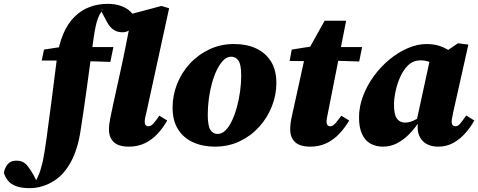

<svg xmlns="http://www.w3.org/2000/svg" viewBox="-174 -747 2489 999"><path d="M497 16Q442 16 417.5 -8Q393 -32 393 -72Q393 -100 399.5 -131Q406 -162 414 -200L460 -410Q468 -446 477.5 -494Q487 -542 496.5 -590.5Q506 -639 512 -675L666 -716L706 -704L588 -163Q584 -148 581.5 -135.5Q579 -123 579 -113Q579 -102 584 -96Q589 -90 598 -90Q611 -90 623 -103Q635 -116 655 -145L696 -120Q674 -81 645 -50Q616 -19 579 -1.5Q542 16 497 16ZM-20 232Q-63 232 -90.5 221.5Q-118 211 -132.5 193Q-147 175 -154 152Q-149 125 -133.5 107Q-118 89 -90 89Q-69 89 -55 96Q-41 103 -28.5 119Q-16 135 -1 161L17 196L0 193H19L12 196Q21 177 28.5 160Q36 143 41 121Q47 102 51 80Q55 58 59.5 32Q64 6 68 -26Q82 -126 95 -229Q108 -332 121 -434Q131 -514 155 -570Q179 -626 214.5 -660.5Q250 -695 293.5 -711Q337 -727 387 -727Q426 -727 456 -716Q486 -705 504.5 -687Q523 -669 528 -648Q526 -621 509 -600Q492 -579 464 -579Q436 -579 416.5 -592.5Q397 -606 383 -632L351 -692L363 -696H352L359 -693Q349 -681 342 -666.5Q335 -652 329.5 -633Q324 -614 319 -586Q314 -558 309 -519Q293 -402 277.5 -288Q262 -174 245 -66Q237 -14 224 26Q211 66 194 97Q177 128 155 153Q135 176 107 194Q79 212 46.5 222Q14 232 -20 232ZM43 -432 55 -489 185 -509V-502H416L400 -425L173 -432Z M944 16Q881 16 831 -6.5Q781 -29 752.5 -74Q724 -119 724 -187Q724 -250 747 -309Q770 -368 813 -415Q856 -462 915 -490Q974 -518 1044 -518Q1108 -518 1157.5 -495.5Q1207 -473 1235.5 -428Q1264 -383 1264 -315Q1264 -253 1240.5 -193.5Q1217 -134 1174.5 -87Q1132 -40 1073.5 -12Q1015 16 944 16ZM958 -50Q980 -50 998.5 -68Q1017 -86 1032 -117Q1047 -148 1058 -187.5Q1069 -227 1075 -270Q1081 -313 1081 -355Q1081 -410 1067 -431Q1053 -452 1029 -452Q1007 -452 988.5 -433.5Q970 -415 955 -384.5Q940 -354 929 -314.5Q918 -275 912.5 -232.5Q907 -190 907 -150Q907 -92 921 -71Q935 -50 958 -50Z M1333 -430 1344 -489 1488 -512V-502H1710L1695 -427L1480 -434L1477 -428ZM1441 16Q1386 16 1361 -8Q1336 -32 1336 -73Q1336 -103 1342.5 -132.5Q1349 -162 1354 -185L1414 -458L1515 -639H1627L1533 -163Q1530 -148 1527.5 -135.5Q1525 -123 1525 -113Q1525 -102 1530 -96Q1535 -90 1545 -90Q1553 -90 1561 -96Q1569 -102 1578.5 -114Q1588 -126 1602 -145L1643 -120Q1620 -81 1590.5 -50Q1561 -19 1523.5 -1.5Q1486 16 1441 16Z M1818 16Q1781 16 1753 0Q1725 -16 1709.5 -50Q1694 -84 1694 -136Q1694 -192 1715 -247.5Q1736 -303 1771.5 -351.5Q1807 -400 1852.5 -437.5Q1898 -475 1948 -496.5Q1998 -518 2046 -518Q2071 -518 2092.5 -513.5Q2114 -509 2133 -500.5Q2152 -492 2169 -480L2103 -400Q2079 -419 2057.5 -426Q2036 -433 2015 -433Q2005 -433 1994 -431Q1983 -429 1972 -423.5Q1961 -418 1950 -408Q1926 -385 1909.5 -349Q1893 -313 1884.5 -273.5Q1876 -234 1876 -202Q1876 -150 1891.5 -129.5Q1907 -109 1934 -109Q1949 -109 1963.5 -114Q1978 -119 1991.5 -126.5Q2005 -134 2018 -143L2020 -101H1998Q1979 -73 1952 -46Q1925 -19 1891.5 -1.5Q1858 16 1818 16ZM2106 16Q2058 16 2029 -10Q2000 -36 1999 -85Q1999 -88 1999 -90.5Q1999 -93 1999.5 -96Q2000 -99 2000 -101H1990L2065 -447H2099L2209 -522L2263 -515L2185 -167Q2182 -150 2179 -137Q2176 -124 2176 -113Q2176 -102 2181 -96Q2186 -90 2196 -90Q2209 -90 2220.5 -104Q2232 -118 2252 -146L2294 -120Q2275 -86 2248 -55Q2221 -24 2185.5 -4Q2150 16 2106 16Z"/></svg>

Font: Source Serif 4 Black
Style: Italic
Weight: 900
Italic angle: -12°
Designer: Frank Grießhammer
Foundry: Adobe Systems Incorporated
Version: Version 4.004;hotconv 1.0.116;makeotfexe 2.5.65601